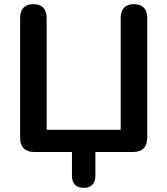

<svg xmlns="http://www.w3.org/2000/svg" viewBox="-20 -733 806 926"><path d="M384 173Q356 173 341.5 158Q327 143 327 115V0H145Q112 0 94.5 -17.5Q77 -35 77 -68V-647Q77 -679 93.5 -696Q110 -713 141 -713Q172 -713 188.5 -696Q205 -679 205 -647V-107H562V-647Q562 -679 578.5 -696Q595 -713 626 -713Q657 -713 673.5 -696Q690 -679 690 -647V-68Q690 -35 672.5 -17.5Q655 0 622 0H440V115Q440 143 425.5 158Q411 173 384 173Z"/></svg>

Font: Nunito
Style: Bold
Weight: 700
Designer: Vernon Adams
Foundry: Vernon Adams
Version: Version 3.602